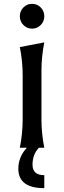

<svg xmlns="http://www.w3.org/2000/svg" viewBox="-20 -767 333 997"><path d="M101.6 -637Q83 -655.8 83 -682.6Q83 -709.5 101.6 -728.3Q120.1 -747.1 146.5 -747.1Q172.9 -747.1 191.4 -728.3Q210 -709.5 210 -682.6Q210 -655.8 191.4 -637Q172.9 -618.2 146.5 -618.2Q120.1 -618.2 101.6 -637ZM210 0H182.1Q148.9 34.7 148.9 88.4Q148.9 142.6 210 142.6V210Q75.2 210 75.2 108.9Q75.2 47.9 119.6 0H83Q97.7 -73.2 97.7 -146.5V-376Q97.7 -449.2 83 -522.5L210 -546.9Q195.3 -473.6 195.3 -400.4V-146.5Q195.3 -73.2 210 0Z"/></svg>

Font: Classica
Style: Book
Weight: 400
Version: Version 1.001